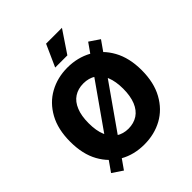

<svg xmlns="http://www.w3.org/2000/svg" viewBox="-264 -1119 1317 1317"><g transform="rotate(-45 394.5 -460.5)"><path d="M694.3 -711.9 168.5 36.6 93.8 -13.7 620.1 -762.2ZM741.7 -363.8Q741.7 -244.1 695.3 -160.2Q648.9 -76.2 570.8 -33.2Q492.2 9.8 394 9.8Q295.4 9.8 217.8 -33.7Q139.2 -77.6 93.3 -160.6Q47.4 -243.2 47.4 -363.8Q47.4 -483.9 93.3 -566.9Q139.6 -650.9 217.8 -693.8Q296.4 -737.3 394 -737.3Q491.2 -737.3 570.8 -693.8Q648.9 -650.9 695.3 -566.9Q741.7 -482.9 741.7 -363.8ZM542 -483.9Q521.5 -533.7 484.4 -558.1Q446.3 -583 394 -583Q342.3 -583 304.2 -558.1Q266.6 -533.7 246.6 -483.9Q226.6 -436 226.6 -363.8Q226.6 -291.5 246.6 -243.7Q266.6 -193.8 304.2 -169.4Q343.3 -144 394 -144Q445.3 -144 484.4 -169.4Q521.5 -193.8 542 -243.7Q562 -293.5 562 -363.8Q562 -434.1 542 -483.9ZM452.6 -796.4H334.5L406.2 -956.5H560.1Z"/></g></svg>

Font: My Font
Style: Regular
Weight: 500
Designer: Rasmus Andersson
Foundry: rsms
Version: Version 0.001